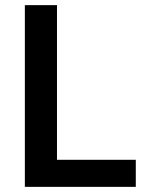

<svg xmlns="http://www.w3.org/2000/svg" viewBox="-20 -727 567 747"><path d="M76.7 -707H201.7V-105.3H508.3V0H76.7Z"/></svg>

Font: 42dot Sans Light
Style: Regular
Weight: 300
Designer: 42dot
Version: Version 1.000